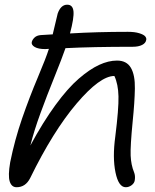

<svg xmlns="http://www.w3.org/2000/svg" viewBox="-20 -763 653 809"><path d="M49.8 25.9Q28.8 25.9 21 1.7Q13.2 -22.5 22.9 -79.1Q42 -173.8 73.2 -264.2Q104.5 -354.5 139.2 -436.5Q173.8 -518.6 186 -557.1Q180.2 -556.2 170.9 -556.2Q141.6 -556.2 126.5 -564.9Q111.3 -573.7 113.8 -585.9Q116.7 -596.7 126 -605.2Q135.3 -613.8 151.9 -615.2Q186 -617.2 202.1 -618.2Q221.7 -702.1 223.1 -706.1Q236.3 -743.2 263.2 -743.2Q286.6 -743.2 289.6 -715.6Q292.5 -688 274.9 -622.1Q389.6 -628.9 519 -628.9Q547.9 -628.9 566.7 -623Q585.4 -617.2 591.6 -609.9Q597.7 -602.5 596.2 -595.2Q594.2 -581.5 578.9 -573.7Q563.5 -565.9 539.1 -565.9Q370.1 -565.9 255.9 -560.1Q241.2 -517.6 209.5 -439Q177.7 -360.4 150.9 -287.1Q124 -213.9 107.9 -149.9Q161.1 -248.5 213.4 -320.1Q265.6 -391.6 311.8 -431.4Q357.9 -471.2 397.5 -489.5Q437 -507.8 473.1 -507.8Q513.7 -507.8 531.5 -477.3Q549.3 -446.8 548.3 -389.9Q547.4 -333 539.1 -252Q528.8 -147 530.5 -107.4Q532.2 -67.9 544.9 -37.1Q550.8 -22.5 547.9 -3.9Q546.4 8.3 534.9 17.1Q523.4 25.9 509.8 25.9Q479.5 25.9 466.6 -36.6Q453.6 -99.1 465.8 -188Q480.5 -305.2 479.2 -356.9Q478 -408.7 461.9 -442.9Q401.4 -442.9 302.5 -326.4Q203.6 -210 106.9 -12.2Q87.4 25.9 49.8 25.9Z"/></svg>

Font: Shantell Sans Irregular Bouncy
Style: Italic
Weight: 300
Italic angle: -11.31°
Designer: Stephen Nixon, Anya Danilova, Shantell Martin
Foundry: Arrow Type
Version: Version 1.006;[9816181b4]